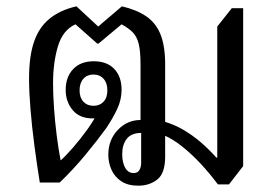

<svg xmlns="http://www.w3.org/2000/svg" viewBox="-20 -578 880 608"><path d="M418 10Q385 10 364 -4Q343 -18 333 -40.5Q323 -63 323 -88Q323 -135 353 -166.5Q383 -198 425 -198V-374Q425 -417 419 -440Q413 -463 400 -476Q387 -489 365 -501L292 -440H288L219 -501Q179 -483 163.5 -431.5Q148 -380 148 -314Q148 -280 151 -236.5Q154 -193 159.5 -149.5Q165 -106 172 -70Q188 -84 211.5 -111Q235 -138 256.5 -168Q278 -198 289 -221L309 -211Q301 -207 291.5 -205Q282 -203 274 -203Q232 -203 210 -229.5Q188 -256 188 -293Q188 -334 211.5 -359Q235 -384 277 -384Q319 -384 342 -359.5Q365 -335 365 -294Q365 -262 351 -232.5Q337 -203 317 -173Q304 -155 286.5 -132.5Q269 -110 249.5 -86.5Q230 -63 209 -40.5Q188 -18 169 0H106Q97 -56 89 -116.5Q81 -177 76.5 -232.5Q72 -288 72 -329Q72 -399 87.5 -445Q103 -491 136.5 -518.5Q170 -546 222 -558L291 -494L366 -558Q413 -547 443.5 -526Q474 -505 488.5 -468.5Q503 -432 503 -374V-192Q533 -183 560.5 -167Q588 -151 614 -129Q640 -107 665 -79H668V-494L714 -552H750V-52L705 6H670Q644 -29 615 -60Q586 -91 557 -114Q528 -137 503 -148V-82Q503 -29 478 -9.5Q453 10 418 10ZM403 -30Q416 -30 421.5 -39.5Q427 -49 427 -63V-157Q396 -157 381.5 -138.5Q367 -120 367 -90Q367 -63 376.5 -46.5Q386 -30 403 -30ZM276 -243Q296 -243 308 -256Q320 -269 320 -292Q320 -315 308 -328.5Q296 -342 276 -342Q256 -342 244 -328.5Q232 -315 232 -292Q232 -269 244 -256Q256 -243 276 -243Z"/></svg>

Font: Noto Serif Thai SemiCondensed
Style: Regular
Weight: 400
Width: 4
Designer: Monotype Design Team
Foundry: Monotype Imaging Inc.
Version: Version 2.002